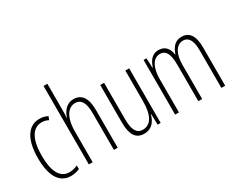

<svg xmlns="http://www.w3.org/2000/svg" viewBox="-101 -1180 1980 1611"><g transform="rotate(-30 889.5 -375.0)"><path d="M214 10C241 10 274 3 298 -8V-43C271 -31 244 -24 218 -24C124 -24 84 -117 84 -259C84 -422 136 -504 223 -504C246 -504 267 -499 287 -488L300 -520C277 -532 251 -539 221 -539C111 -539 46 -440 46 -258C46 -91 100 10 214 10Z M427 -503V-760H390V0H427V-294C427 -440 481 -504 547 -504C599 -504 633 -465 633 -358V0H670V-366C670 -481 629 -539 552 -539C480 -539 444 -484 427 -432H424C427 -455 427 -472 427 -503Z M1086 -529H1049V-233C1049 -90 1004 -25 928 -25C873 -25 843 -70 843 -174V-529H806V-165C806 -49 842 10 923 10C1002 10 1036 -47 1051 -104H1054L1057 0H1086Z M1598 -539C1533 -539 1502 -497 1481 -437H1478C1470 -491 1442 -539 1375 -539C1304 -539 1277 -483 1261 -435H1258L1254 -529H1226V0H1263V-326C1263 -417 1294 -505 1370 -505C1417 -505 1451 -471 1451 -354V0H1488V-332C1488 -438 1528 -505 1593 -505C1640 -505 1674 -467 1674 -367V0H1711V-371C1711 -487 1670 -539 1598 -539Z"/></g></svg>

Font: Noto Sans Thai Looped ExtraCondensed ExtraLight
Style: Regular
Weight: 200
Width: 2
Designer: Sasikarn Vongin, Ben Mitchell
Foundry: The Fontpad Ltd
Version: Version 1.001